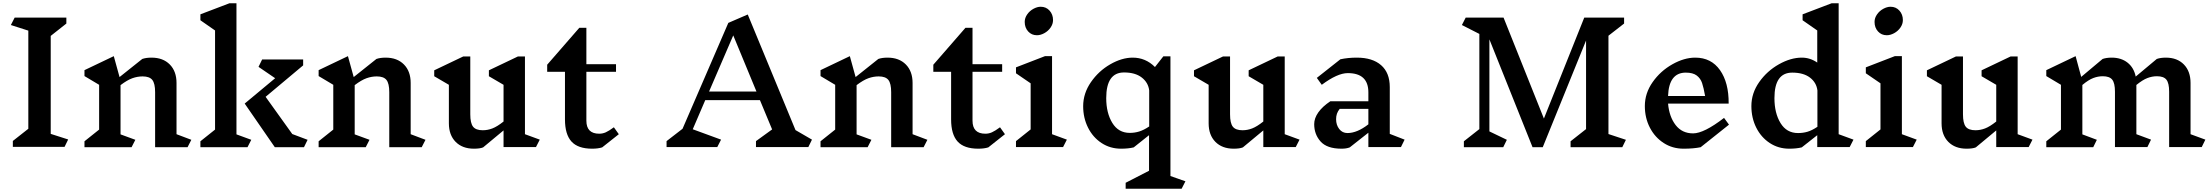

<svg xmlns="http://www.w3.org/2000/svg" viewBox="-20 -893 13436 1166"><path d="M372 -1H58V-37L152 -111V-707L46 -741L69 -786H383V-750L288 -675V-80L394 -46Z M1119 1H922V-333Q922 -386 905 -407.5Q888 -429 846 -429Q815 -429 784 -418Q753 -407 712 -376V-77L802 -44L779 1H493V-35L582 -106V-378L493 -431V-467L671 -552L706 -425L844 -535Q867 -543 900 -543Q970 -543 1011 -501.5Q1052 -460 1052 -389V-78L1142 -44Z M1506 -44 1483 1H1197V-35L1286 -106V-708L1197 -770V-806L1373 -873H1416V-77ZM1826 1H1649L1466 -264L1651 -418L1550 -487L1572 -532H1821V-496L1593 -305L1755 -79L1848 -44Z M2541 1H2344V-333Q2344 -386 2327 -407.5Q2310 -429 2268 -429Q2237 -429 2206 -418Q2175 -407 2134 -376V-77L2224 -44L2201 1H1915V-35L2004 -106V-378L1915 -431V-467L2093 -552L2128 -425L2266 -535Q2289 -543 2322 -543Q2392 -543 2433 -501.5Q2474 -460 2474 -389V-78L2564 -44Z M3235 0H3038V-101L2914 2Q2895 10 2858 10Q2788 10 2747 -31.5Q2706 -73 2706 -144V-378L2617 -430V-466L2793 -550H2836V-199Q2836 -145 2853 -123.5Q2870 -102 2912 -102Q2941 -102 2970 -113Q2999 -124 3038 -155V-378L2949 -430V-466L3125 -550H3168V-78L3258 -45Z M3637 2Q3612 10 3576 10Q3490 10 3450.5 -33.5Q3411 -77 3411 -168V-457H3303V-500L3498 -724H3541V-503H3721V-457H3541V-160Q3541 -81 3619 -81Q3640 -81 3659 -89.5Q3678 -98 3708 -120L3738 -78Z M4889 0H4571V-36L4669 -107L4595 -285H4263L4187 -108L4359 -45L4336 0H4028V-36L4125 -111L4403 -754L4521 -805L4811 -103L4911 -45ZM4433 -678 4286 -337H4574Z M5589 1H5392V-333Q5392 -386 5375 -407.5Q5358 -429 5316 -429Q5285 -429 5254 -418Q5223 -407 5182 -376V-77L5272 -44L5249 1H4963V-35L5052 -106V-378L4963 -431V-467L5141 -552L5176 -425L5314 -535Q5337 -543 5370 -543Q5440 -543 5481 -501.5Q5522 -460 5522 -389V-78L5612 -44Z M5982 2Q5957 10 5921 10Q5835 10 5795.5 -33.5Q5756 -77 5756 -168V-457H5648V-500L5843 -724H5886V-503H6066V-457H5886V-160Q5886 -81 5964 -81Q5985 -81 6004 -89.5Q6023 -98 6053 -120L6083 -78Z M6436 0H6150V-36L6239 -107V-387L6150 -448V-484L6326 -552H6369V-78L6459 -45ZM6375 -771Q6375 -747 6360 -725.5Q6345 -704 6322 -691.5Q6299 -679 6277 -679Q6245 -679 6224 -702Q6203 -725 6203 -760Q6203 -784 6218 -805.5Q6233 -827 6256 -839.5Q6279 -852 6300 -852Q6333 -852 6354 -828.5Q6375 -805 6375 -771Z M7156 253H6816V217L6958 144V-72L6865 2Q6833 10 6788 10Q6722 10 6669.5 -24.5Q6617 -59 6587.5 -118Q6558 -177 6558 -248Q6558 -326 6605 -394Q6652 -462 6722.5 -502.5Q6793 -543 6859 -543Q6937 -543 6994 -486L7045 -551H7088V176L7179 208ZM6959 -125V-344Q6953 -392 6913.5 -422.5Q6874 -453 6806 -453Q6698 -453 6698 -297Q6698 -207 6735 -146.5Q6772 -86 6841 -86Q6871 -86 6898.5 -94.5Q6926 -103 6959 -125Z M7849 0H7652V-101L7528 2Q7509 10 7472 10Q7402 10 7361 -31.5Q7320 -73 7320 -144V-378L7231 -430V-466L7407 -550H7450V-199Q7450 -145 7467 -123.5Q7484 -102 7526 -102Q7555 -102 7584 -113Q7613 -124 7652 -155V-378L7563 -430V-466L7739 -550H7782V-78L7872 -45Z M8488 0H8290V-87L8177 2Q8157 10 8127 10Q8039 10 8000 -33.5Q7961 -77 7961 -139Q7961 -175 7986 -210.5Q8011 -246 8059 -278H8290V-332Q8290 -449 8165 -449Q8102 -449 8007 -378L7977 -420L8120 -533Q8166 -543 8220 -543Q8315 -543 8367.5 -497Q8420 -451 8420 -364V-80L8510 -45ZM8290 -138V-232H8116Q8104 -217 8099 -202Q8094 -187 8094 -169Q8094 -134 8113 -109.5Q8132 -85 8163 -85Q8222 -85 8290 -138Z M9832 1H9518V-35L9612 -109V-647L9349 1H9287L9025 -654V-95L9131 -44L9109 1H8870V-35L8964 -109V-687L8858 -741L8881 -786H9111L9356 -173L9601 -786H9843V-750L9748 -676V-79L9854 -44Z M10308 1Q10265 10 10204 10Q10137 10 10083.5 -24.5Q10030 -59 9999.5 -118Q9969 -177 9969 -249Q9969 -327 10016.5 -394.5Q10064 -462 10136 -502.5Q10208 -543 10275 -543Q10372 -543 10425.5 -467Q10479 -391 10478 -264H10110Q10117 -184 10156 -133.5Q10195 -83 10262 -83Q10328 -83 10450 -177L10480 -136ZM10110 -310H10335Q10326 -361 10316.5 -389Q10307 -417 10284 -434.5Q10261 -452 10217 -452H10218Q10115 -452 10110 -310Z M11213 0H11016V-72L10922 2Q10890 10 10846 10Q10780 10 10727.5 -24.5Q10675 -59 10645.5 -118Q10616 -177 10616 -249Q10616 -327 10663.5 -394.5Q10711 -462 10783 -502.5Q10855 -543 10922 -543Q10973 -543 11016 -513V-708L10927 -770V-806L11103 -873H11146V-78L11236 -45ZM11017 -123V-344Q11011 -392 10971.5 -422Q10932 -452 10864 -452Q10756 -452 10756 -297Q10756 -206 10793 -145.5Q10830 -85 10899 -85H10900Q10930 -85 10957 -93Q10984 -101 11017 -123Z M11597 0H11311V-36L11400 -107V-387L11311 -448V-484L11487 -552H11530V-78L11620 -45ZM11536 -771Q11536 -747 11521 -725.5Q11506 -704 11483 -691.5Q11460 -679 11438 -679Q11406 -679 11385 -702Q11364 -725 11364 -760Q11364 -784 11379 -805.5Q11394 -827 11417 -839.5Q11440 -852 11461 -852Q11494 -852 11515 -828.5Q11536 -805 11536 -771Z M12300 0H12103V-101L11979 2Q11960 10 11923 10Q11853 10 11812 -31.5Q11771 -73 11771 -144V-378L11682 -430V-466L11858 -550H11901V-199Q11901 -145 11918 -123.5Q11935 -102 11977 -102Q12006 -102 12035 -113Q12064 -124 12103 -155V-378L12014 -430V-466L12190 -550H12233V-78L12323 -45Z M13351 0H13153V-336Q13153 -388 13136.5 -409Q13120 -430 13079 -430Q13050 -430 13021 -419Q12992 -408 12954 -377V-78L13043 -45L13021 0H12824V-336Q12824 -388 12807.5 -409Q12791 -430 12750 -430Q12721 -430 12692 -419Q12663 -408 12626 -377V-77L12714 -44L12692 1H12407V-35L12496 -106V-378L12407 -431V-467L12585 -552L12619 -426L12749 -535Q12772 -543 12804 -543Q12862 -543 12900.5 -512.5Q12939 -482 12950 -428L13078 -535Q13101 -543 13133 -543Q13202 -543 13242.5 -501.5Q13283 -460 13283 -389V-78L13373 -45Z"/></svg>

Font: Inknut Antiqua Medium
Style: Regular
Weight: 500
Designer: Claus Eggers Sørensen
Foundry: Claus Eggers Sørensen
Version: Version 1.003; ttfautohint (v1.8.2) -l 8 -r 50 -G 200 -x 14 